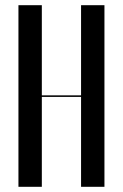

<svg xmlns="http://www.w3.org/2000/svg" viewBox="-20 -719 473 739"><path d="M51 -699V0H141V-346H292V0H382V-699H292V-352H141V-699Z"/></svg>

Font: Moniqa SemBd Display
Style: Regular
Weight: 600
Designer: Rajesh Rajput
Foundry: Rajesh Rajput
Version: Version 1.000